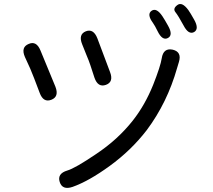

<svg xmlns="http://www.w3.org/2000/svg" viewBox="-20 -867 1040 939"><path d="M335 47Q285 64 272 23Q259 -18 309 -33Q347 -44 449 -113Q556 -184 630 -278Q689 -353 729 -452Q765 -543 771 -582Q779 -634 825 -624Q870 -613 855 -564Q853 -559 846 -534Q798 -365 698 -231Q622 -132 516 -55Q414 19 335 47ZM231 -379Q192 -364 174 -413L147 -484Q138 -508 128 -531L102 -588Q81 -636 120 -652Q158 -669 178 -620L251 -443Q270 -394 231 -379ZM498 -452Q459 -438 442 -487L422 -548Q414 -572 404 -595L382 -650Q362 -699 400 -714Q437 -728 456 -680L518 -515Q537 -466 498 -452ZM801 -681Q774 -667 751 -714Q738 -741 728 -755Q697 -797 721 -814Q745 -831 774 -788Q786 -770 802 -741Q828 -695 801 -681ZM929 -710Q902 -696 878 -742Q852 -790 838 -807.5Q824 -825 847 -842Q870 -860 901 -818Q911 -804 930 -770Q955 -725 929 -710Z"/></svg>

Font: Resource Han Rounded JP
Style: Regular
Weight: 400
Designer: Cyano Hao (round all glyphs); Ryoko NISHIZUKA 西塚涼子 (kana, bopomofo & ideographs); Paul D. Hunt (Latin, Greek & Cyrillic)
Foundry: Cyano Hao
Version: 0.990